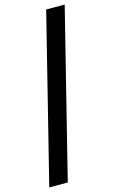

<svg xmlns="http://www.w3.org/2000/svg" viewBox="-139 -860 612 1032"><g transform="rotate(-15 167.0 -344.0)"><path d="M0 120 231.5 -808H334.5L103 120Z"/></g></svg>

Font: Encode Sans Condensed Thin Medium
Style: Regular
Weight: 500
Version: Version 3.002